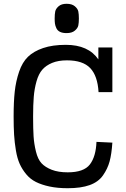

<svg xmlns="http://www.w3.org/2000/svg" viewBox="-20 -981 667 1015"><path d="M500 -730V-667Q447 -744 328 -744Q258 -744 208 -727Q158 -710 128 -681Q98 -652 81 -602Q64 -552 58 -497.5Q52 -443 52 -365Q52 -309 54.5 -268.5Q57 -228 64 -186Q71 -144 84 -115Q97 -86 118.5 -60Q140 -34 170 -19Q200 -4 242 5Q284 14 338 14Q408 14 454 -2.5Q500 -19 524.5 -54Q549 -89 559.5 -128Q570 -167 574 -227L490 -231Q487 -153 455 -111.5Q423 -70 338 -70Q288 -70 253.5 -83.5Q219 -97 199.5 -118Q180 -139 170 -180Q160 -221 157.5 -260Q155 -299 155 -365Q155 -427 158.5 -469.5Q162 -512 173 -551Q184 -590 203.5 -612.5Q223 -635 255.5 -648.5Q288 -662 334 -662Q418 -662 457 -621Q496 -580 501 -494H574V-730ZM332 -806Q360 -806 375.5 -819Q391 -832 394 -846.5Q397 -861 397 -883Q397 -906 394 -920.5Q391 -935 375.5 -948Q360 -961 332 -961Q305 -961 290 -948Q275 -935 272 -920.5Q269 -906 269 -883Q269 -867 270.5 -856Q272 -845 278 -832Q284 -819 297.5 -812.5Q311 -806 332 -806Z"/></svg>

Font: Glegoo
Style: Bold
Weight: 700
Version: Version 2.0.1; ttfautohint (v0.9) -r 48 -G 60